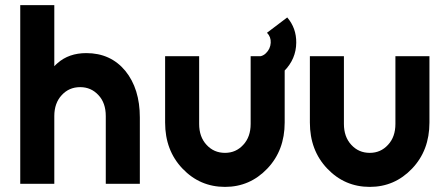

<svg xmlns="http://www.w3.org/2000/svg" viewBox="-20 -720 1751 752"><path d="M527.7 0V-260Q527.7 -372.3 471 -442.3Q413.3 -512 318 -512Q249.7 -512 205.3 -472.7Q202 -469.7 198.7 -466.8Q195.3 -464 192.7 -460.7V-700H59.3V0H192.7V-265.3Q192.7 -316.3 221.7 -347.3Q250.3 -378.7 294 -378.7Q337 -378.7 365.7 -347.3Q394.3 -317 394.3 -265.3V0Z M995.7 -499 1005.3 -401Q1055.3 -404.3 1092.7 -441.3Q1139.7 -488.7 1140.3 -552.7Q1141 -609.7 1105 -651.7L1025.7 -591.7Q1041.7 -575.3 1040.3 -552.3Q1039 -528.7 1021.7 -511.7Q1010.7 -500.7 995.7 -499ZM626.7 -500V-240Q626.7 -131 694.7 -59.7Q763 12 861.3 12Q958.7 12 1027 -59.7Q1095 -131 1095 -240V-500H961.7V-234.7Q961.7 -183.7 932.7 -152.7Q904 -121.3 861.3 -121.3Q817.7 -121.3 789 -152.7Q760 -183.7 760 -234.7V-500Z M1193.7 -500V-240Q1193.7 -131 1261.7 -59.7Q1330 12 1428.3 12Q1525.7 12 1594 -59.7Q1662 -131 1662 -240V-500H1528.7V-234.7Q1528.7 -183.7 1499.7 -152.7Q1471 -121.3 1428.3 -121.3Q1384.7 -121.3 1356 -152.7Q1327 -183.7 1327 -234.7V-500Z"/></svg>

Font: Unageo Variable
Style: Regular
Weight: 300
Designer: Richard Sepsi
Foundry: Richard Sepsi
Version: Version 2.200